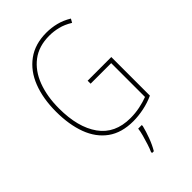

<svg xmlns="http://www.w3.org/2000/svg" viewBox="-278 -913 1136 1136"><g transform="rotate(-45 290.0 -345.0)"><path d="M319 -444H517V-121Q476 -102 429.5 -92.5Q383 -83 341 -83Q244 -83 181 -128.5Q118 -174 87.5 -256Q57 -338 57 -447Q57 -556 89.5 -639.5Q122 -723 187 -770.5Q252 -818 347 -818Q389 -818 429 -808Q469 -798 509 -774L496 -751Q457 -775 420 -784Q383 -793 347 -793Q259 -793 200.5 -748.5Q142 -704 112.5 -626Q83 -548 83 -448Q83 -290 148 -199Q213 -108 342 -108Q383 -108 421.5 -116Q460 -124 491 -136V-419H319ZM360 -23Q351 13 336 53.5Q321 94 301 128H286V119Q294 102 303 74Q312 46 320 17Q328 -12 330 -32H360Z"/></g></svg>

Font: Noto Sans Kannada UI Condensed Thin
Style: Regular
Weight: 100
Width: 3
Designer: Jelle Bosma - Monotype Design Team
Foundry: Monotype Imaging Inc.
Version: Version 2.005; ttfautohint (v1.8.4.7-5d5b)